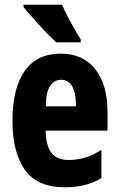

<svg xmlns="http://www.w3.org/2000/svg" viewBox="-20 -879 505 816"><path d="M238 -651Q333 -651 385 -585Q437 -519 437 -403V-324H174Q175 -259 199 -229Q223 -199 271 -199Q308 -199 341 -209Q374 -219 411 -242V-122Q376 -101 337.5 -92Q299 -83 255 -83Q138 -83 85.5 -157.5Q33 -232 33 -365Q33 -504 85 -577.5Q137 -651 238 -651ZM239 -540Q212 -540 193.5 -514.5Q175 -489 175 -427H303Q303 -540 239 -540ZM243 -859Q252 -839 267 -810Q282 -781 297.5 -754Q313 -727 323 -712V-699H219Q206 -711 186.5 -730.5Q167 -750 146.5 -773Q126 -796 108 -816Q90 -836 80 -849V-859Z"/></svg>

Font: Noto Sans Kannada UI ExtraCondensed ExtraBold
Style: Regular
Weight: 800
Width: 2
Designer: Jelle Bosma - Monotype Design Team
Foundry: Monotype Imaging Inc.
Version: Version 2.005; ttfautohint (v1.8.4.7-5d5b)